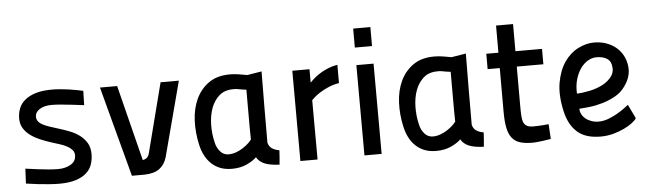

<svg xmlns="http://www.w3.org/2000/svg" viewBox="-46 -873 3584 1057"><g transform="rotate(-5 1746.0 -345.0)"><path d="M418 -410Q385 -414 353 -418Q325 -421 294.5 -424Q264 -427 240 -427Q199 -427 173.5 -411Q148 -395 148 -369Q148 -354 157 -343Q166 -332 181.5 -324Q197 -316 218 -309Q239 -302 262 -295Q295 -285 326 -273Q357 -261 381 -243Q405 -225 420 -200Q435 -175 435 -139Q435 -109 426 -82Q417 -55 395 -35Q373 -15 336 -3Q299 9 244 9Q219 9 188 6.5Q157 4 128 1Q95 -3 61 -8L65 -90Q100 -85 133 -81Q162 -77 192.5 -74.5Q223 -72 244 -72Q286 -72 315 -89.5Q344 -107 344 -139Q344 -157 333.5 -169Q323 -181 306 -190.5Q289 -200 266.5 -207Q244 -214 219 -222Q191 -231 162 -243Q133 -255 109 -272Q85 -289 70 -312.5Q55 -336 55 -368Q55 -397 65 -423Q75 -449 98 -468.5Q121 -488 158 -499.5Q195 -511 248 -511Q269 -511 293.5 -509Q318 -507 342 -503.5Q366 -500 386.5 -496Q407 -492 420 -489Z M608 -499 713 -81Q727 -83 736.5 -91.5Q746 -100 750 -117L848 -499H949L840 -86Q828 -45 798.5 -23Q769 -1 715 0H646L513 -499Z M1407 -510Q1406 -411 1405.5 -314Q1405 -217 1405 -117Q1410 -95 1426.5 -84Q1443 -73 1467 -69Q1466 -49 1464.5 -29.5Q1463 -10 1461 10Q1410 8 1380 -4Q1350 -16 1335 -42Q1315 -22 1279.5 -6Q1244 10 1198 10Q1162 10 1134 -1Q1106 -12 1085 -32Q1064 -52 1050 -79.5Q1036 -107 1029 -140Q1014 -207 1017 -273Q1020 -339 1044.5 -391.5Q1069 -444 1115 -476.5Q1161 -509 1232 -509Q1258 -509 1283.5 -504.5Q1309 -500 1327 -497ZM1187 -71Q1208 -71 1228.5 -78.5Q1249 -86 1266.5 -97.5Q1284 -109 1297 -121Q1310 -133 1316 -142Q1315 -173 1315 -203.5Q1315 -234 1315 -266V-417L1293 -420Q1281 -422 1267.5 -424.5Q1254 -427 1242 -426Q1195 -426 1165.5 -400Q1136 -374 1121 -333.5Q1106 -293 1105 -242Q1104 -191 1116 -142Q1122 -114 1140.5 -92.5Q1159 -71 1187 -71Z M1576 -499H1671V-425Q1675 -429 1687.5 -441Q1700 -453 1719.5 -466.5Q1739 -480 1766 -492Q1793 -504 1826 -510V-409Q1792 -403 1765 -391Q1738 -379 1718.5 -366.5Q1699 -354 1687 -343Q1675 -332 1671 -328L1672 0H1577Z M1930 -499H2025L2026 0H1931ZM1930 -701H2025V-596H1930Z M2536 -510Q2535 -411 2534.5 -314Q2534 -217 2534 -117Q2539 -95 2555.5 -84Q2572 -73 2596 -69Q2595 -49 2593.5 -29.5Q2592 -10 2590 10Q2539 8 2509 -4Q2479 -16 2464 -42Q2444 -22 2408.5 -6Q2373 10 2327 10Q2291 10 2263 -1Q2235 -12 2214 -32Q2193 -52 2179 -79.5Q2165 -107 2158 -140Q2143 -207 2146 -273Q2149 -339 2173.5 -391.5Q2198 -444 2244 -476.5Q2290 -509 2361 -509Q2387 -509 2412.5 -504.5Q2438 -500 2456 -497ZM2316 -71Q2337 -71 2357.5 -78.5Q2378 -86 2395.5 -97.5Q2413 -109 2426 -121Q2439 -133 2445 -142Q2444 -173 2444 -203.5Q2444 -234 2444 -266V-417L2422 -420Q2410 -422 2396.5 -424.5Q2383 -427 2371 -426Q2324 -426 2294.5 -400Q2265 -374 2250 -333.5Q2235 -293 2234 -242Q2233 -191 2245 -142Q2251 -114 2269.5 -92.5Q2288 -71 2316 -71Z M2809 -414V-196Q2809 -162 2810.5 -139.5Q2812 -117 2818.5 -103.5Q2825 -90 2837.5 -84Q2850 -78 2871 -78Q2882 -78 2896 -78.5Q2910 -79 2924 -80Q2940 -81 2956 -83L2961 -1Q2941 2 2923 5Q2907 7 2889.5 9Q2872 11 2859 11Q2818 11 2790.5 2.5Q2763 -6 2746 -27.5Q2729 -49 2722 -84.5Q2715 -120 2715 -174V-414H2648V-499H2715V-649H2809V-499H2956V-414Z M3232 -73Q3259 -73 3286.5 -83.5Q3314 -94 3337 -107.5Q3360 -121 3377 -133.5Q3394 -146 3400 -151L3437 -74Q3431 -63 3412 -48.5Q3393 -34 3366 -21Q3339 -8 3305.5 1Q3272 10 3236 10Q3152 10 3107 -30.5Q3062 -71 3045 -144Q3024 -236 3036 -304.5Q3048 -373 3079.5 -418.5Q3111 -464 3155.5 -486.5Q3200 -509 3243 -509Q3279 -509 3308.5 -499Q3338 -489 3360 -472Q3382 -455 3396.5 -432Q3411 -409 3417 -382Q3425 -350 3418.5 -318Q3412 -286 3389 -254Q3367 -222 3333 -203Q3299 -184 3262 -173Q3225 -162 3190 -158Q3155 -154 3132 -153Q3132 -137 3139.5 -122.5Q3147 -108 3160.5 -97Q3174 -86 3192.5 -79.5Q3211 -73 3232 -73ZM3250 -427Q3227 -427 3204.5 -414.5Q3182 -402 3164 -378Q3146 -354 3135 -318.5Q3124 -283 3126 -237Q3159 -238 3198.5 -246.5Q3238 -255 3270 -272Q3302 -289 3321 -315.5Q3340 -342 3331 -380Q3326 -403 3304.5 -415Q3283 -427 3250 -427Z"/></g></svg>

Font: Panefresco 600wt
Style: Regular
Weight: 600
Designer: Campivisivi
Foundry: Campivisivi & Chank Co
Version: Version 1.001